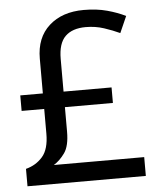

<svg xmlns="http://www.w3.org/2000/svg" viewBox="-52 -768 676 813"><g transform="rotate(-5 286.0 -361.5)"><path d="M334 -723Q389 -723 433 -711Q477 -699 511 -682L480 -612Q450 -626 413.5 -638Q377 -650 336 -650Q279 -650 249 -620.5Q219 -591 219 -525V-386H423V-320H219V-216Q219 -155 198 -125.5Q177 -96 151 -80H535V0H32V-74Q75 -85 103 -117Q131 -149 131 -215V-320H35V-386H131V-534Q131 -623 186.5 -673Q242 -723 334 -723Z"/></g></svg>

Font: Noto Sans Vai
Style: Regular
Weight: 400
Designer: Monotype Design Team
Foundry: Monotype Imaging Inc.
Version: Version 2.001; ttfautohint (v1.8.4.7-5d5b)